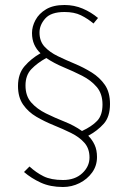

<svg xmlns="http://www.w3.org/2000/svg" viewBox="-20 -700 512 768"><path d="M232 48Q181 48 143 30.5Q105 13 76 -12L98 -34Q124 -10 154 5Q184 20 232 20Q280 20 309 -7Q338 -34 338 -70Q338 -106 317.5 -129Q297 -152 264.5 -168Q232 -184 195 -199Q158 -214 125.5 -233Q93 -252 72.5 -281.5Q52 -311 52 -356Q52 -405 78.5 -435.5Q105 -466 142 -487Q126 -502 117 -522Q108 -542 108 -568Q108 -594 122 -620Q136 -646 164.5 -663Q193 -680 238 -680Q277 -680 311 -665.5Q345 -651 372 -628L354 -606Q330 -626 303.5 -639Q277 -652 238 -652Q184 -652 161 -626Q138 -600 138 -570Q138 -535 158.5 -513Q179 -491 211 -475.5Q243 -460 279 -445Q315 -430 347 -410Q379 -390 399.5 -360.5Q420 -331 420 -284Q420 -233 395 -205Q370 -177 333 -157Q349 -141 358.5 -120.5Q368 -100 368 -72Q368 -37 348.5 -10Q329 17 298 32.5Q267 48 232 48ZM82 -358Q82 -316 105 -290Q128 -264 163.5 -246.5Q199 -229 238 -213.5Q277 -198 308 -176Q347 -194 368.5 -216.5Q390 -239 390 -282Q390 -325 367 -352Q344 -379 308.5 -397Q273 -415 234.5 -431Q196 -447 165 -468Q129 -448 105.5 -423.5Q82 -399 82 -358Z"/></svg>

Font: Assistant ExtraLight
Style: Regular
Weight: 200
Designer: Hebrew By Ben Nathan, Latin by Paul Hunt
Version: Version 3.000